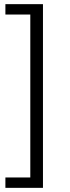

<svg xmlns="http://www.w3.org/2000/svg" viewBox="-20 -725 338 925"><path d="M6 180V130H126V-655H6V-705H187V180Z"/></svg>

Font: Nunito Sans 12pt Light
Style: Regular
Weight: 300
Designer: Vernon Adams
Foundry: Vernon Adams
Version: Version 3.101;gftools[0.9.27]